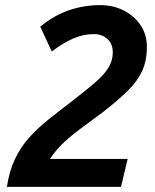

<svg xmlns="http://www.w3.org/2000/svg" viewBox="-20 -729 604 749"><path d="M7 0Q16 -62 38.5 -109Q61 -156 94 -192.5Q127 -229 167.5 -261.5Q208 -294 254 -329Q311 -373 348 -404.5Q385 -436 402.5 -464Q420 -492 420 -525Q420 -558 399 -577Q378 -596 346 -596Q305 -596 265 -578.5Q225 -561 182 -528L137 -625Q192 -670 250.5 -689.5Q309 -709 370 -709Q422 -709 463 -688Q504 -667 528.5 -630.5Q553 -594 553 -546Q553 -492 534.5 -452Q516 -412 478.5 -375Q441 -338 382 -292Q341 -261 303 -233.5Q265 -206 232.5 -176.5Q200 -147 175 -109H478L452 0Z"/></svg>

Font: Ubuntu Sans
Style: Bold Italic
Weight: 700
Italic angle: -13.5°
Designer: Dalton Maag Ltd
Foundry: Dalton Maag Ltd
Version: Version 1.006